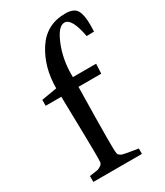

<svg xmlns="http://www.w3.org/2000/svg" viewBox="-198 -878 822 958"><g transform="rotate(-30 212.5 -399.0)"><path d="M425 -685 424 -648 381 -647Q360 -761 318 -761Q282 -761 250.5 -684Q219 -607 219 -519V-504H353L350 -448H219Q215 -238 215 -162Q215 -86 216 -78.5Q217 -71 218 -65Q219 -59 224 -55.5Q229 -52 232.5 -49.5Q236 -47 247 -45Q258 -43 266 -41Q274 -39 292.5 -36.5Q311 -34 326 -31V0H46V-34Q82 -39 91 -40.5Q100 -42 112 -50Q124 -58 125 -68Q126 -78 126 -125Q126 -172 120 -448H30V-482L119 -497Q119 -618 177 -708Q235 -798 344 -798Q393 -798 409 -771.5Q425 -745 425 -685Z"/></g></svg>

Font: Prociono
Style: Regular
Weight: 400
Designer: Barry Schwartz
Foundry: The Crud Factory
Version: Version 2.301